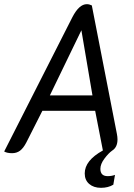

<svg xmlns="http://www.w3.org/2000/svg" viewBox="-34 -726 641 920"><path d="M482 118Q501 118 517 112L509 159Q484 174 450 174Q415 174 393.5 155.5Q372 137 372 105Q372 43 459 -5L422 -195H169L92 -43Q78 -16 62 -4Q46 8 24 8Q0 8 -14 0L313 -644Q345 -706 382 -706Q394 -706 406 -700L526 -85Q529 -70 529 -58Q529 -20 503 -4Q486 8 466.5 34Q447 60 447 83Q447 118 482 118ZM409 -269 356 -581 205 -269Z"/></svg>

Font: Thasadith
Style: Bold Italic
Weight: 700
Italic angle: -9°
Designer: Cadson Demak Co.,Ltd.
Foundry: Cadson Demak Co.,Ltd.
Version: Version 1.000; ttfautohint (v1.6)